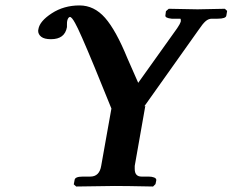

<svg xmlns="http://www.w3.org/2000/svg" viewBox="-20 -679 848 700"><path d="M325.2 -433.1Q269.5 -567.9 253.9 -594.7Q241.7 -617.2 234.9 -617.2Q233.9 -617.2 231.9 -616Q230 -614.7 228 -611.3Q226.1 -607.9 225.1 -603Q224.1 -600.1 224.1 -588.9V-580.1Q216.3 -536.1 166 -536.1Q141.6 -536.1 130.4 -544.9Q119.1 -553.7 119.1 -566.9Q119.1 -569.8 120.1 -573.2Q125 -602.1 168.9 -630.6Q212.9 -659.2 270 -659.2Q323.2 -659.2 363 -614Q402.8 -568.8 444.8 -465.8L483.9 -377L626 -576.2Q636.2 -590.8 639.2 -601.1V-605Q639.2 -610.8 637.2 -610.8H606Q581.1 -613.3 583 -623Q583 -625.5 585 -638.2L595.2 -647Q687 -645 700.2 -645L799.8 -647L808.1 -639.2L805.2 -622.1Q803.7 -610.8 772.9 -610.8H752Q740.2 -610.8 729.7 -601.8Q719.2 -592.8 703.1 -568.8L505.9 -291L509.8 -293L471.2 -74.2V-63Q471.2 -35.2 496.1 -35.2H522Q533.7 -35.2 541.7 -32Q549.8 -28.8 549.8 -22.9Q549.8 -22 549.6 -20.8Q549.3 -19.5 548.6 -15.6Q547.9 -11.7 546.9 -7.8L538.1 1Q438 -1 398.9 -1L257.8 1L249 -6.8L252 -22.9Q253.4 -35.2 282.2 -35.2H309.1Q342.8 -35.2 349.1 -75.2Q355 -110.4 368.2 -182.6Q381.3 -254.9 386.2 -283.2Z"/></svg>

Font: Linux Libertine
Style: Bold Italic
Weight: 700
Italic angle: -11.5°
Designer: Philipp H. Poll
Foundry: Philipp H. Poll
Version: Version 4.0.5